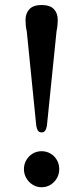

<svg xmlns="http://www.w3.org/2000/svg" viewBox="-20 -758 341 786"><path d="M150.5 -737.5Q185 -737.5 200.8 -720.5Q216.5 -703.5 216.5 -676Q216.5 -666 215.2 -654.2Q214 -642.5 211.5 -630.5L172 -243Q169.5 -229 164.5 -222.5Q159.5 -216 150.5 -216Q141 -216 136 -222.5Q131 -229 128.5 -243L89.5 -630.5Q86.5 -643 85.5 -654.2Q84.5 -665.5 84.5 -676.5Q84.5 -703.5 100.5 -720.5Q116.5 -737.5 150.5 -737.5ZM150 8.5Q130 8.5 113.8 -1.8Q97.5 -12 87.8 -28.8Q78 -45.5 78 -65.5Q78 -86 87.8 -102.8Q97.5 -119.5 113.8 -129.2Q130 -139 150 -139Q170.5 -139 187 -129.2Q203.5 -119.5 213 -102.8Q222.5 -86 222.5 -65.5Q222.5 -45.5 213 -28.8Q203.5 -12 187.2 -1.8Q171 8.5 150 8.5Z"/></svg>

Font: Fraunces 28pt
Style: Regular
Weight: 400
Version: Version 1.000;[b76b70a41]